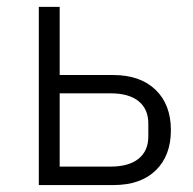

<svg xmlns="http://www.w3.org/2000/svg" viewBox="-20 -533 556 553"><path d="M91.8 0V-513.2H151.9V-316.9H306.2Q383.8 -316.9 428 -274.4Q472.2 -231.9 472.2 -158.2Q472.2 -84.5 428.5 -42.2Q384.8 0 307.1 0ZM151.9 -53.2H298.8Q351.1 -53.2 379.2 -75.9Q407.2 -98.6 407.2 -140.1V-176.8Q407.2 -218.8 379.2 -241.5Q351.1 -264.2 298.8 -264.2H151.9Z"/></svg>

Font: Anuphan Light
Style: Regular
Weight: 300
Designer: Mike Abbink, Paul van der Laan, Pieter van Rosmalen, Mint Tantisuwanna
Foundry: Bold Monday; Cadson Demak
Version: Version 3.002;hotconv 1.0.109;makeotfexe 2.5.65596